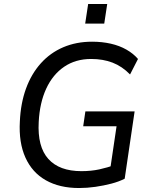

<svg xmlns="http://www.w3.org/2000/svg" viewBox="-20 -938 760 967"><path d="M378 9Q280 9 211 -30Q142 -69 108 -144.5Q74 -220 80 -326Q84 -418 111 -492Q138 -566 185.5 -619Q233 -672 298.5 -700Q364 -728 444 -728Q494 -728 538 -718Q582 -708 617 -688Q652 -668 675 -641L635 -563Q595 -604 547 -622.5Q499 -641 439 -641Q361 -641 303.5 -602Q246 -563 213 -492Q180 -421 175 -324Q168 -199 223.5 -137.5Q279 -76 390 -76Q439 -76 480.5 -85Q522 -94 559 -108L531 -59L567 -302H399L410 -377H658L608 -38Q579 -23 540.5 -13Q502 -3 460.5 3Q419 9 378 9ZM409 -819 424 -918H520L505 -819Z"/></svg>

Font: Nunitoga
Style: Medium Italic
Weight: 500
Italic angle: -9°
Designer: Vernon Adams
Foundry: Vernon Adams
Version: Version 1.0